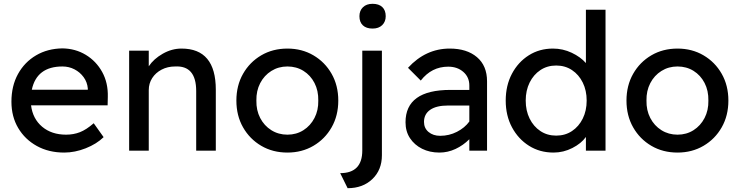

<svg xmlns="http://www.w3.org/2000/svg" viewBox="-20 -791 3884 1008"><path d="M317 10Q236 10 173.5 -24.5Q111 -59 75.5 -119Q40 -179 40 -257Q40 -340 74.5 -402.5Q109 -465 169.5 -500.5Q230 -536 308 -537Q376 -536 430.5 -503Q485 -470 516.5 -413Q548 -356 546 -282L545 -238H143Q152 -167 201.5 -125.5Q251 -84 327 -84Q366 -84 399.5 -97Q433 -110 472 -144L524 -71Q487 -35 430 -12.5Q373 10 317 10ZM308 -442Q173 -442 147 -320H441V-327Q438 -360 419 -386Q400 -412 371 -427Q342 -442 308 -442Z M658 0V-525H761V-443Q787 -482 834.5 -509Q882 -536 933 -536Q1113 -536 1113 -320V0H1010V-313Q1010 -448 899 -442Q860 -442 828.5 -425.5Q797 -409 779 -381Q761 -353 761 -318V0Z M1489 10Q1412 10 1351.5 -25.5Q1291 -61 1256 -122.5Q1221 -184 1221 -263Q1221 -342 1256 -403.5Q1291 -465 1351.5 -500.5Q1412 -536 1489 -536Q1565 -536 1625.5 -500.5Q1686 -465 1721 -403.5Q1756 -342 1756 -263Q1756 -184 1721 -122.5Q1686 -61 1625.5 -25.5Q1565 10 1489 10ZM1489 -84Q1536 -84 1573 -107.5Q1610 -131 1631 -171.5Q1652 -212 1651 -263Q1652 -315 1631 -355.5Q1610 -396 1573 -419Q1536 -442 1489 -442Q1442 -442 1404.5 -418.5Q1367 -395 1346 -354.5Q1325 -314 1326 -263Q1325 -212 1346 -171.5Q1367 -131 1404.5 -107.5Q1442 -84 1489 -84Z M1936 -641Q1903 -641 1885 -658Q1867 -675 1867 -706Q1867 -735 1885.5 -753Q1904 -771 1936 -771Q1969 -771 1987 -754Q2005 -737 2005 -706Q2005 -677 1986.5 -659Q1968 -641 1936 -641ZM1805 197 1766 118Q1882 118 1882 -1V-525H1985V24Q1985 101 1935 149Q1885 197 1805 197Z M2287 10Q2236 10 2196 -10Q2156 -30 2132.5 -65.5Q2109 -101 2109 -149Q2109 -319 2345 -319H2444V-342Q2444 -386 2412.5 -413.5Q2381 -441 2333 -441Q2246 -441 2189 -368L2122 -435Q2215 -536 2341 -536Q2431 -536 2484 -491Q2537 -446 2537 -364V0H2444V-60Q2412 -28 2371.5 -9Q2331 10 2287 10ZM2291 -78Q2338 -78 2379 -99Q2420 -120 2444 -153V-237H2332Q2271 -237 2238.5 -214.5Q2206 -192 2206 -151Q2206 -118 2230 -98Q2254 -78 2291 -78Z M2886 10Q2814 10 2757.5 -25.5Q2701 -61 2668 -122.5Q2635 -184 2635 -263Q2635 -342 2667.5 -403.5Q2700 -465 2756 -500.5Q2812 -536 2883 -536Q2935 -536 2981.5 -514Q3028 -492 3056 -460V-740H3159V0H3056V-72Q3032 -38 2985 -14Q2938 10 2886 10ZM2900 -79Q2947 -79 2983 -103Q3019 -127 3039.5 -168.5Q3060 -210 3060 -263Q3060 -316 3039.5 -357.5Q3019 -399 2983 -423Q2947 -447 2900 -447Q2853 -447 2817 -423Q2781 -399 2760.5 -357.5Q2740 -316 2740 -263Q2740 -210 2760.5 -168.5Q2781 -127 2817 -103Q2853 -79 2900 -79Z M3537 10Q3460 10 3399.5 -25.5Q3339 -61 3304 -122.5Q3269 -184 3269 -263Q3269 -342 3304 -403.5Q3339 -465 3399.5 -500.5Q3460 -536 3537 -536Q3613 -536 3673.5 -500.5Q3734 -465 3769 -403.5Q3804 -342 3804 -263Q3804 -184 3769 -122.5Q3734 -61 3673.5 -25.5Q3613 10 3537 10ZM3537 -84Q3584 -84 3621 -107.5Q3658 -131 3679 -171.5Q3700 -212 3699 -263Q3700 -315 3679 -355.5Q3658 -396 3621 -419Q3584 -442 3537 -442Q3490 -442 3452.5 -418.5Q3415 -395 3394 -354.5Q3373 -314 3374 -263Q3373 -212 3394 -171.5Q3415 -131 3452.5 -107.5Q3490 -84 3537 -84Z"/></svg>

Font: Readex Pro
Style: Regular
Weight: 400
Designer: Bonnie Shaver-Troup, Thomas Jockin
Foundry: Lexend
Version: Version 1.204; ttfautohint (v1.8.4.7-5d5b)